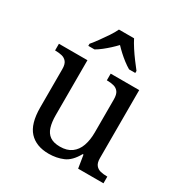

<svg xmlns="http://www.w3.org/2000/svg" viewBox="-179 -900 993 1044"><g transform="rotate(30 317.5 -378.0)"><path d="M273 10Q194 10 151 -36.5Q108 -83 108 -186V-426Q108 -456 96.5 -470.5Q85 -485 66.5 -489.5Q48 -494 26 -494H23V-536H202V-191Q202 -148 211.5 -117Q221 -86 244 -70Q267 -54 307 -54Q351 -54 379 -74.5Q407 -95 420 -131.5Q433 -168 433 -216V-422Q433 -454 422 -469Q411 -484 392.5 -489Q374 -494 351 -494H348V-536H527V-109Q527 -80 538.5 -65.5Q550 -51 568.5 -46.5Q587 -42 609 -42H612V0H453L440 -81H435Q404 -25 363 -7.5Q322 10 273 10ZM167 -619Q183 -638 202 -664Q221 -690 239 -717Q257 -744 267 -766H362Q373 -744 390.5 -717Q408 -690 427.5 -664Q447 -638 462 -619V-606H423Q404 -617 384.5 -632Q365 -647 347 -663.5Q329 -680 314 -696Q299 -680 281 -663.5Q263 -647 244 -632Q225 -617 206 -606H167Z"/></g></svg>

Font: Noto Serif Thai
Style: Regular
Weight: 400
Designer: Monotype Design Team
Foundry: Monotype Imaging Inc.
Version: Version 2.001